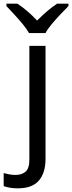

<svg xmlns="http://www.w3.org/2000/svg" viewBox="-75 -786 393 1046"><path d="M22 240Q-3 240 -22 236.5Q-41 233 -55 228V157Q-40 161 -24 164Q-8 167 11 167Q43 167 64 149.5Q85 132 85 83V-536H173V80Q173 155 137 197.5Q101 240 22 240ZM83 -606Q70 -629 48 -655.5Q26 -682 2 -708Q-22 -734 -40 -753V-766H20Q46 -749 74 -725Q102 -701 127 -674Q154 -701 182 -725Q210 -749 236 -766H298V-753Q279 -734 254.5 -708Q230 -682 207.5 -655.5Q185 -629 173 -606Z"/></svg>

Font: TSCustom
Style: Regular
Weight: 400
Designer: Monotype Design Team
Foundry: Monotype Imaging Inc.
Version: Version 2.004; ttfautohint (v1.8.3) -l 8 -r 50 -G 200 -x 14 